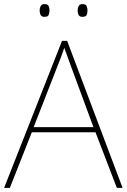

<svg xmlns="http://www.w3.org/2000/svg" viewBox="-20 -915 617 935"><path d="M549 0 445 -271H135L28 0H0L282 -716H307L577 0ZM325 -594Q319 -611 311 -632.5Q303 -654 293 -682Q286 -660 277 -636.5Q268 -613 260 -593L144 -296H435ZM173 -864Q173 -876 178 -885.5Q183 -895 196 -895Q213 -895 217 -885.5Q221 -876 221 -864Q221 -851 217 -842Q213 -833 196 -833Q183 -833 178 -842Q173 -851 173 -864ZM358 -864Q358 -876 363 -885.5Q368 -895 381 -895Q398 -895 402 -885.5Q406 -876 406 -864Q406 -851 402 -842Q398 -833 381 -833Q368 -833 363 -842Q358 -851 358 -864Z"/></svg>

Font: Noto Sans Tamil Thin
Style: Regular
Weight: 100
Designer: Jelle Bosma - Monotype Design Team
Foundry: Monotype Imaging Inc.
Version: Version 2.004; ttfautohint (v1.8.4.7-5d5b)